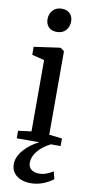

<svg xmlns="http://www.w3.org/2000/svg" viewBox="-110 -823 530 1107"><g transform="rotate(10 155.5 -270.0)"><path d="M150.5 -644Q120.5 -644 103.8 -661.8Q87 -679.5 87 -707.5Q87 -738.5 106 -759.8Q125 -781 158.5 -781H159.5Q189.5 -781 206.5 -763.2Q223.5 -745.5 223.5 -717.5Q223.5 -686.5 204.5 -665.2Q185.5 -644 151.5 -644ZM231.5 0Q184.5 23.5 157.2 56.8Q130 90 130 125.5Q130 150.5 147 164.2Q164 178 192.5 178Q214 178 233.2 171.2Q252.5 164.5 275 151L286 194.5Q259.5 215 225.8 228Q192 241 154.5 241Q126.5 241 100.5 231.8Q74.5 222.5 57.5 202Q40.5 181.5 40.5 149.5Q40.5 107.5 75 67Q109.5 26.5 163.5 0H31.5V-44L108.5 -54V-471.5L36 -489.5V-536.5L185 -557.5H191.5L212.5 -541.5V-53L288.5 -44V0Z"/></g></svg>

Font: Merriweather 12pt
Style: Regular
Weight: 400
Designer: Eben Sorkin
Foundry: Eben Sorkin
Version: Version 2.100